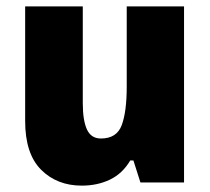

<svg xmlns="http://www.w3.org/2000/svg" viewBox="-20 -573 658 603"><path d="M558 -553V0H421L399 -69H389Q365 -28 325.5 -9Q286 10 237 10Q159 10 109 -40Q59 -90 59 -193V-553H240V-249Q240 -195 253 -166.5Q266 -138 297 -138Q347 -138 362.5 -180.5Q378 -223 378 -300V-553Z"/></svg>

Font: Noto Sans Lao SemiCondensed Black
Style: Regular
Weight: 900
Width: 4
Designer: Monotype Design Team
Foundry: Monotype Imaging Inc.
Version: Version 2.003; ttfautohint (v1.8.4.7-5d5b)